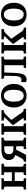

<svg xmlns="http://www.w3.org/2000/svg" viewBox="1683 -2243 570 3976"><g transform="rotate(-90 1968.0 -255.0)"><path d="M92 -81V-428Q92 -449 75.5 -455.5Q59 -462 32 -462H31V-510H264V-462H261Q251 -462 238.5 -461Q226 -460 217 -458Q208 -456 208 -452V-58Q208 -55 217 -52.5Q226 -50 238.5 -49Q251 -48 261 -48H264V0H31V-48H32Q59 -48 75.5 -54.5Q92 -61 92 -81ZM388 -58V-452Q388 -456 379 -458Q370 -460 357.5 -461Q345 -462 335 -462H332V-510H566V-462H564Q538 -462 521.5 -455.5Q505 -449 505 -429V-81Q505 -61 521.5 -54.5Q538 -48 564 -48H566V0H332V-48H335Q345 -48 357.5 -49Q370 -50 379 -52.5Q388 -55 388 -58ZM158 -235V-294H445V-235Z M927 -451H862Q812 -451 787.5 -425.5Q763 -400 763 -356Q763 -312 787.5 -287.5Q812 -263 861 -263H952V-205H836L806 -212Q752 -216 715.5 -234.5Q679 -253 660 -284Q641 -315 641 -357Q641 -404 664.5 -438.5Q688 -473 734.5 -491.5Q781 -510 849 -510H1105V-462H1103Q1077 -462 1060.5 -455.5Q1044 -449 1044 -429V-81Q1044 -61 1060.5 -54.5Q1077 -48 1103 -48H1105V0H871V-48H874Q885 -48 897 -49Q909 -50 918 -52.5Q927 -55 927 -58ZM759 -245 865 -220 749 0H608V-48H615Q631 -48 640.5 -51Q650 -54 656.5 -61.5Q663 -69 670 -81Z M1227 -81V-428Q1227 -449 1210.5 -455.5Q1194 -462 1167 -462H1166V-510H1399V-462H1396Q1386 -462 1373.5 -461Q1361 -460 1352 -458Q1343 -456 1343 -452V-58Q1343 -55 1352 -52.5Q1361 -50 1373.5 -49Q1386 -48 1396 -48H1399V0H1166V-48H1167Q1194 -48 1210.5 -54.5Q1227 -61 1227 -81ZM1703 0H1461V-48H1463Q1473 -48 1485 -49Q1497 -50 1505.5 -52.5Q1514 -55 1514 -58L1366 -265V-276L1527 -444Q1527 -452 1516 -455.5Q1505 -459 1490.5 -460.5Q1476 -462 1464 -462H1459V-510H1675V-462H1672Q1655 -462 1639.5 -457Q1624 -452 1610 -443Q1596 -434 1581 -419L1446 -277L1459 -325L1629 -81Q1640 -68 1650 -61Q1660 -54 1672.5 -51Q1685 -48 1699 -48H1703Z M2218 -255Q2218 -174 2188 -114Q2158 -54 2103 -22Q2048 10 1974 10Q1901 10 1846 -22Q1791 -54 1760.5 -114Q1730 -174 1730 -255Q1730 -316 1747.5 -365Q1765 -414 1797 -448.5Q1829 -483 1874 -501.5Q1919 -520 1974 -520Q2030 -520 2074.5 -501.5Q2119 -483 2151.5 -448.5Q2184 -414 2201 -365Q2218 -316 2218 -255ZM1851 -255Q1851 -188 1865.5 -142Q1880 -96 1907.5 -72.5Q1935 -49 1974 -49Q2014 -49 2041.5 -72.5Q2069 -96 2083 -142Q2097 -188 2097 -255Q2097 -322 2083 -367.5Q2069 -413 2041.5 -436.5Q2014 -460 1974 -460Q1935 -460 1907.5 -436.5Q1880 -413 1865.5 -367.5Q1851 -322 1851 -255Z M2382 -249 2388 -428Q2389 -448 2372.5 -455Q2356 -462 2329 -462H2326V-510H2457L2447 -243Q2445 -153 2429.5 -97Q2414 -41 2384 -15.5Q2354 10 2309 10Q2291 10 2278 7Q2265 4 2257 0V-105Q2263 -101 2275.5 -98Q2288 -95 2306 -95Q2331 -95 2347 -109.5Q2363 -124 2371.5 -158Q2380 -192 2382 -249ZM2606 -57V-510H2784V-462H2782Q2756 -462 2739.5 -455.5Q2723 -449 2723 -429V-81Q2723 -61 2739.5 -54.5Q2756 -48 2782 -48H2784V0H2550V-48H2553Q2563 -48 2575.5 -49Q2588 -50 2597 -52Q2606 -54 2606 -57ZM2415 -451V-510H2673V-451Z M2908 -81V-428Q2908 -449 2891.5 -455.5Q2875 -462 2848 -462H2847V-510H3080V-462H3077Q3067 -462 3054.5 -461Q3042 -460 3033 -458Q3024 -456 3024 -452V-58Q3024 -55 3033 -52.5Q3042 -50 3054.5 -49Q3067 -48 3077 -48H3080V0H2847V-48H2848Q2875 -48 2891.5 -54.5Q2908 -61 2908 -81ZM3384 0H3142V-48H3144Q3154 -48 3166 -49Q3178 -50 3186.5 -52.5Q3195 -55 3195 -58L3047 -265V-276L3208 -444Q3208 -452 3197 -455.5Q3186 -459 3171.5 -460.5Q3157 -462 3145 -462H3140V-510H3356V-462H3353Q3336 -462 3320.5 -457Q3305 -452 3291 -443Q3277 -434 3262 -419L3127 -277L3140 -325L3310 -81Q3321 -68 3331 -61Q3341 -54 3353.5 -51Q3366 -48 3380 -48H3384Z M3899 -255Q3899 -174 3869 -114Q3839 -54 3784 -22Q3729 10 3655 10Q3582 10 3527 -22Q3472 -54 3441.5 -114Q3411 -174 3411 -255Q3411 -316 3428.5 -365Q3446 -414 3478 -448.5Q3510 -483 3555 -501.5Q3600 -520 3655 -520Q3711 -520 3755.5 -501.5Q3800 -483 3832.5 -448.5Q3865 -414 3882 -365Q3899 -316 3899 -255ZM3532 -255Q3532 -188 3546.5 -142Q3561 -96 3588.5 -72.5Q3616 -49 3655 -49Q3695 -49 3722.5 -72.5Q3750 -96 3764 -142Q3778 -188 3778 -255Q3778 -322 3764 -367.5Q3750 -413 3722.5 -436.5Q3695 -460 3655 -460Q3616 -460 3588.5 -436.5Q3561 -413 3546.5 -367.5Q3532 -322 3532 -255Z"/></g></svg>

Font: Roboto Serif 28pt Condensed Medium
Style: Regular
Weight: 500
Width: 3
Designer: Greg Gazdowicz
Foundry: Commercial Type
Version: Version 1.008